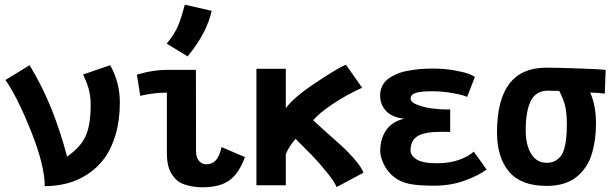

<svg xmlns="http://www.w3.org/2000/svg" viewBox="-20 -794 2628 823"><path d="M106.9 -514.6Q164.6 -418.5 202.1 -323.5Q239.7 -228.5 267.6 -122.6Q327.6 -165 348.1 -212.9Q368.7 -260.7 368.7 -343.8Q368.7 -363.3 366.5 -380.9Q364.3 -398.4 359.9 -413.8Q355.5 -429.2 352.3 -437.5Q349.1 -445.8 343 -459.5Q336.9 -473.1 336.4 -474.6L452.1 -514.6Q493.7 -441.9 493.7 -354.5Q493.7 -278.3 475.6 -217Q457.5 -155.8 427.2 -115Q397 -74.2 355.2 -47.1Q313.5 -20 267.8 -8.1Q222.2 3.9 171.9 3.9Q171.9 -83 114.3 -228.5Q56.6 -374 3.4 -451.2Z M694.8 -606.9Q727.5 -647.5 741.9 -680.2Q756.3 -712.9 772 -773.9L887.2 -747.6Q867.2 -653.3 784.2 -552.2ZM695.3 -494.6H819.8Q819.8 -494.6 820.3 -144.5Q820.3 -120.6 832.3 -105.2Q844.2 -89.8 865.2 -89.8Q889.6 -89.8 905.3 -106.9Q920.9 -124 929.7 -163.6L1029.8 -120.6Q1004.9 -50.8 963.4 -21Q921.9 8.8 848.6 8.8Q814 8.8 784.2 0.7Q754.4 -7.3 740.2 -19.5Q717.3 -39.6 706.3 -66.9Q695.3 -94.2 695.3 -138.7V-397Q640.1 -397 581.1 -383.3L566.9 -474.1Q635.7 -494.6 695.3 -494.6Z M1322.8 -278.8Q1338.4 -263.2 1376.7 -229.2Q1415 -195.3 1444.1 -168.9Q1473.1 -142.6 1501.2 -109.9Q1529.3 -77.1 1538.1 -53.7L1422.9 7.8Q1412.6 -17.1 1378.9 -58.1Q1345.2 -99.1 1318.6 -126.7Q1292 -154.3 1247.1 -198.7Q1219.7 -168.5 1205.1 -133.3V0H1079.1V-499H1205.1V-330.1Q1237.8 -376 1334 -439.9Q1430.2 -503.9 1462.9 -516.6L1532.2 -418Q1460 -384.8 1402.8 -345.9Q1345.7 -307.1 1322.8 -278.8Z M2065.9 -67.4Q2031.2 -41.5 1971.7 -19.8Q1912.1 2 1839.4 2Q1771.5 2 1733.4 -6.1Q1695.3 -14.2 1668.5 -35.6Q1641.6 -56.6 1625.7 -89.1Q1609.9 -121.6 1609.9 -147Q1609.9 -198.2 1634.8 -235.4Q1659.7 -272.5 1712.4 -285.2Q1659.7 -291 1634.5 -318.6Q1609.4 -346.2 1609.4 -385.3Q1609.4 -407.2 1618.2 -425Q1627 -442.9 1642.8 -455.1Q1658.7 -467.3 1679.4 -476.3Q1700.2 -485.4 1725.6 -490.2Q1751 -495.1 1776.9 -497.6Q1802.7 -500 1831.1 -500H1837.4Q1888.7 -500 1931.9 -491.7Q1975.1 -483.4 1991.2 -476.6Q2007.3 -469.7 2015.6 -464.4L1982.4 -378.4Q1971.2 -385.3 1925.3 -394Q1879.4 -402.8 1832 -402.8Q1786.1 -402.8 1763.2 -396.2Q1740.2 -389.6 1740.2 -371.6Q1740.2 -355.5 1770 -344.2Q1799.8 -333 1833 -328.9Q1866.2 -324.7 1895 -324.7H1898.4H1900.9H1909.7V-228.5Q1903.3 -228.5 1890.6 -228.8Q1877.9 -229 1871.6 -229Q1799.3 -229 1769.5 -210.2Q1739.7 -191.4 1739.7 -149.4Q1739.7 -127.4 1765.6 -110.8Q1791.5 -94.2 1851.6 -94.2Q1907.2 -94.2 1947.8 -108.9Q1988.3 -123.5 2010.7 -144Z M2509.8 -397.5Q2534.7 -341.8 2534.7 -265.1Q2534.7 -229 2530.3 -196.8Q2525.9 -164.6 2516.6 -133.8Q2507.3 -103 2490.7 -78.6Q2474.1 -54.2 2451.4 -35.6Q2428.7 -17.1 2396.2 -7.1Q2363.8 2.9 2323.7 2.9H2322.8Q2213.9 2.9 2162.1 -57.9Q2110.4 -118.7 2110.4 -226.6Q2110.4 -502 2317.9 -503.9H2321.8Q2372.6 -503.9 2465.6 -500.5Q2558.6 -497.1 2576.2 -494.1L2572.3 -392.6Q2552.7 -396 2509.8 -397.5ZM2380.4 -120.6Q2409.7 -152.8 2409.7 -258.8V-266.6Q2409.2 -313 2401.9 -342.3Q2394.5 -371.6 2377 -404.3Q2340.3 -405.3 2329.1 -405.3Q2276.9 -405.3 2255.1 -361.3Q2233.4 -317.4 2233.4 -235.4Q2233.4 -172.9 2256.8 -134.5Q2280.3 -96.2 2323.2 -96.2Q2342.8 -96.7 2354.7 -101.8Q2366.7 -106.9 2380.4 -120.6Z"/></svg>

Font: Fantasque Sans Mono
Style: Bold
Weight: 700
Monospace: yes
Designer: Jany Belluz
Version: Version 1.8.0 ; ttfautohint (v1.8.2)